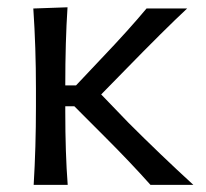

<svg xmlns="http://www.w3.org/2000/svg" viewBox="-20 -520 578 540"><path d="M264.6 -254.4 341.3 -174.8Q431.6 -84.5 523.9 0H403.3Q347.2 -63 274.4 -135.7L189 -221.2H163.6V-206.1Q163.6 -88.9 170.4 0H74.7Q81.1 -106.4 81.1 -219.2V-271.5Q81.1 -386.2 73.7 -496.1L169.9 -499.5Q163.6 -403.8 163.6 -279.8H193.8L266.1 -356.4Q340.8 -434.6 392.1 -496.1H506.3Q443.4 -437.5 330.6 -321.8Z"/></svg>

Font: Commissioner Flair
Style: Regular
Weight: 400
Designer: Kostas Bartsokas
Foundry: Kostas Bartsokas
Version: Version 1.000